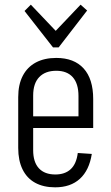

<svg xmlns="http://www.w3.org/2000/svg" viewBox="-20 -795 477 822"><path d="M216 7Q166 7 130.5 -12.5Q95 -32 76.5 -70Q58 -108 58 -161V-379Q58 -433 77.5 -470.5Q97 -508 133.5 -527.5Q170 -547 221 -547Q297 -547 338 -502Q379 -457 379 -371V-247H110V-297H326L316 -263V-384Q316 -437 291.5 -464.5Q267 -492 221 -492Q174 -492 148 -465Q122 -438 122 -386V-152Q122 -101 146.5 -74.5Q171 -48 217 -48Q258 -48 282.5 -70.5Q307 -93 313 -140L373 -136Q362 -66 322 -29.5Q282 7 216 7ZM353 -750 231 -592H207L85 -748L112 -775L227 -654H210L325 -775Z"/></svg>

Font: Pathway Extreme Condensed ExtraLight
Style: Regular
Weight: 250
Width: 3
Version: Version 1.001;gftools[0.9.26]